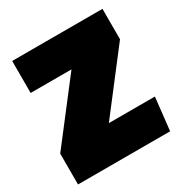

<svg xmlns="http://www.w3.org/2000/svg" viewBox="-132 -634 696 733"><g transform="rotate(-30 216.0 -267.0)"><path d="M420 -534V-400L223 -144H426L410 0H4V-136L202 -393H22V-534Z"/></g></svg>

Font: Fira Sans Condensed Black
Style: Regular
Weight: 900
Width: 3
Designer: Carrois Corporate & Edenspiekermann AG
Foundry: Carrois Corporate GbR & Edenspiekermann AG
Version: Version 4.203